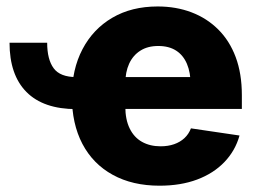

<svg xmlns="http://www.w3.org/2000/svg" viewBox="-20 -570 808 600"><path d="M218.8 -229Q115.7 -229 62.7 -282.5Q9.8 -335.9 9.8 -436.5H127.4Q127.4 -384.3 147.7 -356.7Q168 -329.1 218.8 -329.1ZM478.5 10.3Q394 10.3 332.3 -23.7Q270.5 -57.6 237.5 -120.4Q204.6 -183.1 204.6 -269.5Q204.6 -353 237.8 -416.3Q271 -479.5 331.1 -514.6Q391.1 -549.8 472.7 -549.8Q530.3 -549.8 578.4 -531.5Q626.5 -513.2 661.9 -478Q697.3 -442.9 716.6 -391.4Q735.8 -339.8 735.8 -272.9V-229.5H264.2V-329.1H655.3L575.7 -305.7Q575.7 -343.3 564.2 -370.4Q552.7 -397.5 530.3 -411.9Q507.8 -426.3 474.6 -426.3Q441.4 -426.3 418.5 -411.6Q395.5 -397 383.5 -370.8Q371.6 -344.7 371.6 -309.1V-237.3Q371.6 -196.3 385.3 -168.5Q398.9 -140.6 423.8 -126.7Q448.7 -112.8 481.9 -112.8Q505.4 -112.8 524.2 -119.4Q543 -126 556.4 -138.4Q569.8 -150.9 576.7 -168.9L728.5 -146.5Q715.3 -99.1 681.4 -63.7Q647.5 -28.3 596.2 -9Q544.9 10.3 478.5 10.3Z"/></svg>

Font: Inter 16pt ExtraBold
Style: Regular
Weight: 800
Version: Version 4.001;git-66647c0bb